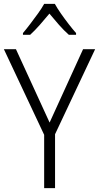

<svg xmlns="http://www.w3.org/2000/svg" viewBox="-20 -967 509 987"><path d="M235 -337 407 -714H469L263 -277V0H207V-274L0 -714H62ZM262 -947Q274 -925 293.5 -897Q313 -869 334 -842Q355 -815 371 -797V-788H334Q309 -810 283 -839.5Q257 -869 234 -897Q211 -869 185 -839.5Q159 -810 135 -788H98V-797Q115 -817 135.5 -844Q156 -871 175.5 -898Q195 -925 207 -947Z"/></svg>

Font: Noto Sans Thai SemiCondensed Light
Style: Regular
Weight: 300
Width: 4
Designer: Monotype Design Team
Foundry: Monotype Imaging Inc.
Version: Version 2.001